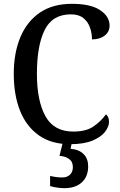

<svg xmlns="http://www.w3.org/2000/svg" viewBox="-20 -744 626 1004"><path d="M346 10Q249 10 183.5 -36Q118 -82 85 -164.5Q52 -247 52 -358Q52 -467 86.5 -549.5Q121 -632 188.5 -678Q256 -724 356 -724Q454 -724 503.5 -691Q553 -658 553 -610Q553 -578 527.5 -558Q502 -538 461 -538Q461 -570 450.5 -600Q440 -630 416 -649.5Q392 -669 351 -669Q254 -669 213.5 -587Q173 -505 173 -358Q173 -217 217.5 -136.5Q262 -56 363 -56Q431 -56 470 -83.5Q509 -111 534 -146Q550 -134 550 -107Q550 -82 529.5 -55Q509 -28 464 -9Q419 10 346 10ZM316 240Q301 240 279.5 237Q258 234 242 229V176Q277 184 305 184Q331 184 346 169.5Q361 155 361 130Q361 101 341 87Q321 73 291 71L311 -9H358L349 34Q394 38 417.5 62Q441 86 441 126Q441 179 408 209.5Q375 240 316 240Z"/></svg>

Font: Noto Serif Bengali SemiCondensed Medium
Style: Regular
Weight: 500
Width: 4
Designer: Juan Bruce, Universal Thirst, Indian Type Foundry and the Monotype Design Team.
Foundry: Monotype Imaging Inc.
Version: Version 2.003; ttfautohint (v1.8.4.7-5d5b)